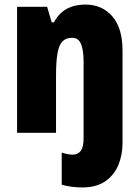

<svg xmlns="http://www.w3.org/2000/svg" viewBox="-20 -583 611 843"><path d="M341 240Q320 240 295.5 237Q271 234 251 228V87Q278 96 300 96Q322 96 334.5 79.5Q347 63 347 24V-312Q347 -364 335.5 -390.5Q324 -417 297 -417Q271 -417 255.5 -402.5Q240 -388 233 -352Q226 -316 226 -250V0H55V-553H187L207 -485H217Q238 -525 273 -544Q308 -563 354 -563Q428 -563 473 -511.5Q518 -460 518 -360V45Q518 96 500 140.5Q482 185 443 212.5Q404 240 341 240Z"/></svg>

Font: Noto Sans Malayalam Condensed Black
Style: Regular
Weight: 900
Width: 3
Designer: Jelle Bosma - Monotype Design Team
Foundry: Monotype Imaging Inc.
Version: Version 2.104; ttfautohint (v1.8.4.7-5d5b)